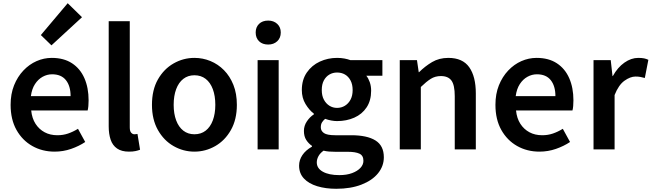

<svg xmlns="http://www.w3.org/2000/svg" viewBox="-20 -929 4052 1194"><path d="M320 14Q243 14 181 -21Q119 -56 82.5 -121Q46 -186 46 -277Q46 -345 67.5 -398.5Q89 -452 125.5 -490.5Q162 -529 207.5 -549Q253 -569 302 -569Q377 -569 428 -535.5Q479 -502 505 -442.5Q531 -383 531 -305Q531 -286 529.5 -269.5Q528 -253 525 -242H174Q179 -193 201 -159Q223 -125 257.5 -106.5Q292 -88 337 -88Q372 -88 403 -98.5Q434 -109 465 -128L510 -46Q471 -20 422 -3Q373 14 320 14ZM172 -331H419Q419 -394 390 -430.5Q361 -467 304 -467Q273 -467 245 -451.5Q217 -436 197.5 -406Q178 -376 172 -331ZM300 -647 234 -711 401 -909 490 -822Z M782 14Q736 14 708 -5.5Q680 -25 668 -60.5Q656 -96 656 -143V-797H787V-137Q787 -113 796 -103.5Q805 -94 815 -94Q819 -94 823 -94.5Q827 -95 835 -96L851 2Q839 7 822.5 10.5Q806 14 782 14Z M1189 14Q1120 14 1059.5 -20.5Q999 -55 962 -120.5Q925 -186 925 -277Q925 -370 962 -435Q999 -500 1059.5 -534.5Q1120 -569 1189 -569Q1241 -569 1288.5 -549.5Q1336 -530 1373 -492.5Q1410 -455 1431.5 -401Q1453 -347 1453 -277Q1453 -186 1416 -120.5Q1379 -55 1318.5 -20.5Q1258 14 1189 14ZM1189 -94Q1230 -94 1259 -116.5Q1288 -139 1303.5 -180.5Q1319 -222 1319 -277Q1319 -333 1303.5 -374.5Q1288 -416 1259 -438.5Q1230 -461 1189 -461Q1149 -461 1120 -438.5Q1091 -416 1075.5 -374.5Q1060 -333 1060 -277Q1060 -222 1075.5 -180.5Q1091 -139 1120 -116.5Q1149 -94 1189 -94Z M1582 0V-555H1713V0ZM1648 -652Q1612 -652 1591 -672.5Q1570 -693 1570 -727Q1570 -760 1591 -780.5Q1612 -801 1648 -801Q1682 -801 1704 -780.5Q1726 -760 1726 -727Q1726 -693 1704 -672.5Q1682 -652 1648 -652Z M2071 245Q2005 245 1952.5 229Q1900 213 1870 181Q1840 149 1840 101Q1840 66 1860.5 35.5Q1881 5 1920 -17V-22Q1899 -36 1884.5 -58.5Q1870 -81 1870 -115Q1870 -147 1888.5 -174.5Q1907 -202 1932 -218V-222Q1903 -244 1880 -282Q1857 -320 1857 -369Q1857 -433 1888 -478Q1919 -523 1969 -546Q2019 -569 2076 -569Q2101 -569 2122 -565Q2143 -561 2159 -555H2358V-458H2258Q2271 -442 2279.5 -418Q2288 -394 2288 -365Q2288 -304 2260 -261.5Q2232 -219 2183.5 -197.5Q2135 -176 2076 -176Q2060 -176 2040.5 -179.5Q2021 -183 2002 -190Q1990 -180 1982.5 -168Q1975 -156 1975 -137Q1975 -115 1994.5 -101.5Q2014 -88 2065 -88H2164Q2263 -88 2315 -55.5Q2367 -23 2367 49Q2367 104 2331 148.5Q2295 193 2228 219Q2161 245 2071 245ZM2076 -258Q2103 -258 2125 -271.5Q2147 -285 2160 -309.5Q2173 -334 2173 -369Q2173 -404 2160 -428.5Q2147 -453 2125.5 -465.5Q2104 -478 2076 -478Q2050 -478 2028.5 -465.5Q2007 -453 1994 -429Q1981 -405 1981 -369Q1981 -334 1994 -309.5Q2007 -285 2028.5 -271.5Q2050 -258 2076 -258ZM2090 160Q2136 160 2169.5 147.5Q2203 135 2221.5 115Q2240 95 2240 71Q2240 38 2215 26.5Q2190 15 2143 15H2067Q2045 15 2026.5 13.5Q2008 12 1992 8Q1970 24 1960 43Q1950 62 1950 81Q1950 118 1988 139Q2026 160 2090 160Z M2466 0V-555H2573L2584 -480H2586Q2623 -517 2667 -543Q2711 -569 2768 -569Q2857 -569 2898 -511Q2939 -453 2939 -348V0H2808V-331Q2808 -400 2787.5 -428Q2767 -456 2722 -456Q2686 -456 2658.5 -438.5Q2631 -421 2597 -388V0Z M3335 14Q3258 14 3196 -21Q3134 -56 3097.5 -121Q3061 -186 3061 -277Q3061 -345 3082.5 -398.5Q3104 -452 3140.5 -490.5Q3177 -529 3222.5 -549Q3268 -569 3317 -569Q3392 -569 3443 -535.5Q3494 -502 3520 -442.5Q3546 -383 3546 -305Q3546 -286 3544.5 -269.5Q3543 -253 3540 -242H3189Q3194 -193 3216 -159Q3238 -125 3272.5 -106.5Q3307 -88 3352 -88Q3387 -88 3418 -98.5Q3449 -109 3480 -128L3525 -46Q3486 -20 3437 -3Q3388 14 3335 14ZM3187 -331H3434Q3434 -394 3405 -430.5Q3376 -467 3319 -467Q3288 -467 3260 -451.5Q3232 -436 3212.5 -406Q3193 -376 3187 -331Z M3671 0V-555H3778L3789 -456H3791Q3821 -510 3863 -539.5Q3905 -569 3949 -569Q3971 -569 3985.5 -566Q4000 -563 4012 -557L3990 -444Q3975 -448 3962.5 -450.5Q3950 -453 3932 -453Q3900 -453 3863.5 -427Q3827 -401 3802 -338V0Z"/></svg>

Font: Noto Sans HK Thin SemiBold
Style: Regular
Weight: 600
Version: Version 2.004-H2;hotconv 1.0.118;makeotfexe 2.5.65603